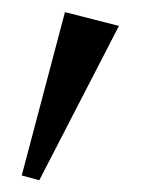

<svg xmlns="http://www.w3.org/2000/svg" viewBox="-20 -134 273 318"><path d="M45.1 164.5 16 156.6 87.6 -113.9 177 -91.1Z"/></svg>

Font: Ancizar Serif Light
Style: Italic
Weight: 300
Italic angle: -4°
Designer: Cesar Puertas, Viviana Monsalve, Julian Moncada, Julian Prieto, Jose Castro, Felipe Aragon, Mariel Hernandez, Sara Alarc
Version: Version 8.100